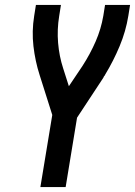

<svg xmlns="http://www.w3.org/2000/svg" viewBox="-20 -755 545 775"><path d="M143 0 191 -291 140 -452Q122 -508 115 -568.5Q108 -629 118 -691L125 -735H226L219 -691Q210 -636 214.5 -582Q219 -528 235 -479L258 -407L313 -489Q344 -537 366 -587.5Q388 -638 397 -691L404 -735H505L498 -691Q488 -629 463 -569Q438 -509 404 -453V-452Q401 -449 399.5 -446.5Q398 -444 397 -441L291 -280L245 0Z"/></svg>

Font: Iosevka Term Curly Semibold
Style: Italic
Weight: 600
Italic angle: -9°
Designer: Belleve Invis
Foundry: Belleve Invis
Version: Version 32.3.0